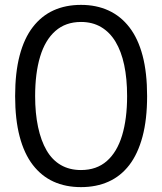

<svg xmlns="http://www.w3.org/2000/svg" viewBox="-20 -758 665 787"><path d="M312 9Q249 9 199.5 -13.5Q150 -36 114.5 -82Q79 -128 60.5 -198.5Q42 -269 42 -364Q42 -460 60.5 -530.5Q79 -601 114.5 -647Q150 -693 199.5 -715.5Q249 -738 312 -738Q375 -738 425 -715Q475 -692 510.5 -646Q546 -600 564.5 -530Q583 -460 583 -364Q583 -268 564 -197.5Q545 -127 510 -81.5Q475 -36 425 -13.5Q375 9 312 9ZM312 -61Q376 -61 418 -98Q460 -135 480.5 -203Q501 -271 501 -364Q501 -436 489 -492Q477 -548 453.5 -587Q430 -626 394.5 -647Q359 -668 312 -668Q249 -668 207 -631Q165 -594 144.5 -526Q124 -458 124 -364Q124 -294 136 -237.5Q148 -181 171 -141.5Q194 -102 229.5 -81.5Q265 -61 312 -61Z"/></svg>

Font: Mona Sans SemiCondensed
Style: Regular
Weight: 400
Width: 4
Designer: Deni Anggara
Foundry: GitHub
Version: Version 2.000